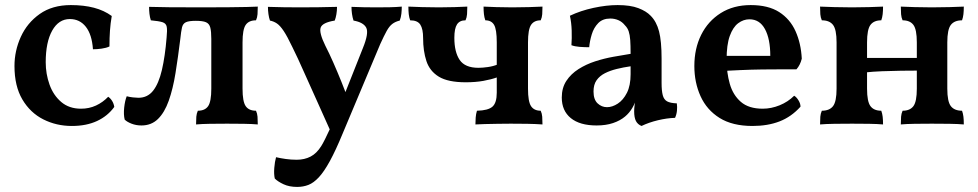

<svg xmlns="http://www.w3.org/2000/svg" viewBox="-20 -487 3849 756"><path d="M430 -66Q404 -30 362 -10.5Q320 9 263 9Q202 9 150.5 -17Q99 -43 68 -95.5Q37 -148 37 -227Q37 -287 62 -342Q87 -397 136.5 -432Q186 -467 259 -467Q310 -467 350 -456.5Q390 -446 420 -424Q415 -395 413 -366.5Q411 -338 411 -304Q398 -298 380 -295.5Q362 -293 346 -293Q342 -351 318 -381.5Q294 -412 255 -412Q211 -412 185.5 -366.5Q160 -321 160 -242Q160 -196 175 -154Q190 -112 221 -85.5Q252 -59 299 -59Q331 -59 358 -71.5Q385 -84 406 -106Q415 -100 421.5 -89.5Q428 -79 430 -66Z M537 7Q516 7 498 0Q480 -7 471 -16Q466 -36 469 -63.5Q472 -91 479 -108Q490 -105 503.5 -103.5Q517 -102 525 -102Q561 -102 583 -130Q605 -158 617.5 -211.5Q630 -265 636 -339Q639 -368 636.5 -381.5Q634 -395 620 -399.5Q606 -404 574 -407Q570 -419 568.5 -432.5Q567 -446 567 -460Q596 -459 646 -458.5Q696 -458 778 -458Q841 -458 883 -458.5Q925 -459 952 -459.5Q979 -460 995 -461Q995 -444 994 -431Q993 -418 988 -407Q960 -407 947.5 -389Q935 -371 935 -320V-138Q935 -87 947.5 -69Q960 -51 988 -51Q993 -40 994 -27.5Q995 -15 995 3Q973 1 940.5 0.5Q908 0 874 0Q839 0 806.5 0.5Q774 1 752 3Q752 -15 753 -27.5Q754 -40 759 -51Q787 -51 799.5 -69Q812 -87 812 -138V-334Q812 -363 808 -378.5Q804 -394 791 -399.5Q778 -405 751 -405Q724 -405 712 -399.5Q700 -394 696.5 -378.5Q693 -363 690 -334Q681 -261 671 -199Q661 -137 644.5 -90.5Q628 -44 602 -18.5Q576 7 537 7Z M1409 -298Q1433 -357 1422 -378Q1411 -399 1372 -406Q1368 -418 1366 -432Q1364 -446 1364 -460Q1387 -459 1412 -458.5Q1437 -458 1463 -458Q1490 -458 1515 -458.5Q1540 -459 1562 -461Q1562 -448 1560.5 -433.5Q1559 -419 1554 -406Q1537 -402 1525 -393Q1513 -384 1502.5 -365Q1492 -346 1477 -313L1330 37Q1302 105 1279 147Q1256 189 1235.5 211Q1215 233 1194.5 241Q1174 249 1150 249Q1119 249 1096.5 238.5Q1074 228 1062 216Q1058 199 1060 174Q1062 149 1067 132Q1084 136 1105 139Q1126 142 1148 142Q1179 142 1203 129.5Q1227 117 1245 88Q1256 71 1282.5 13.5Q1309 -44 1340 -124ZM1283 33Q1259 -22 1231 -83Q1203 -144 1177.5 -202Q1152 -260 1131 -302Q1111 -344 1097 -365Q1083 -386 1070.5 -394.5Q1058 -403 1043 -406Q1039 -417 1037 -431.5Q1035 -446 1035 -460Q1064 -459 1097 -458.5Q1130 -458 1161 -458Q1193 -458 1234.5 -458.5Q1276 -459 1307 -460Q1307 -445 1304.5 -430.5Q1302 -416 1298 -406Q1249 -398 1242.5 -378Q1236 -358 1261 -307Q1276 -278 1292.5 -240.5Q1309 -203 1324.5 -164.5Q1340 -126 1352 -92Z M2116 3Q2088 1 2056 0.5Q2024 0 1991 0Q1966 0 1939 0.5Q1912 1 1889 1.5Q1866 2 1852 3Q1852 -10 1853 -24Q1854 -38 1858 -51Q1902 -52 1919 -67Q1936 -82 1936 -122V-320Q1936 -371 1925.5 -389Q1915 -407 1891 -407Q1887 -418 1885.5 -431Q1884 -444 1884 -461Q1904 -460 1934.5 -459Q1965 -458 1997 -458Q2031 -458 2063 -459Q2095 -460 2116 -461Q2116 -444 2115 -431Q2114 -418 2109 -407Q2083 -407 2071 -389Q2059 -371 2059 -320V-138Q2059 -87 2071 -69Q2083 -51 2109 -51Q2114 -40 2115 -27.5Q2116 -15 2116 3ZM1814 -163Q1744 -163 1708 -185Q1672 -207 1659 -246.5Q1646 -286 1646 -337Q1646 -373 1635 -390Q1624 -407 1595 -407Q1591 -418 1589.5 -431Q1588 -444 1588 -461Q1610 -460 1641.5 -459Q1673 -458 1708 -458Q1740 -458 1770.5 -459Q1801 -460 1820 -461Q1820 -444 1819 -431Q1818 -418 1813 -407Q1790 -407 1779.5 -391Q1769 -375 1769 -338Q1769 -282 1790 -251Q1811 -220 1864 -220Q1880 -220 1901 -223Q1922 -226 1939 -233V-183Q1914 -174 1883 -168.5Q1852 -163 1814 -163Z M2506 9Q2491 3 2484 -10.5Q2477 -24 2477 -49Q2477 -60 2479 -75Q2481 -90 2485 -103L2488 -105Q2482 -83 2470 -62.5Q2458 -42 2441 -28Q2422 -12 2394 -2.5Q2366 7 2329 7Q2263 7 2227.5 -22Q2192 -51 2192 -103Q2192 -141 2210 -168.5Q2228 -196 2258 -215Q2288 -234 2323.5 -245.5Q2359 -257 2395.5 -263.5Q2432 -270 2463 -275Q2463 -309 2461.5 -329.5Q2460 -350 2455.5 -363.5Q2451 -377 2441 -387Q2430 -401 2415 -407.5Q2400 -414 2383 -414Q2353 -414 2335.5 -396Q2318 -378 2310 -351.5Q2302 -325 2300 -301Q2281 -301 2262 -302.5Q2243 -304 2230 -309Q2232 -336 2231 -367Q2230 -398 2224 -425Q2266 -445 2317 -456Q2368 -467 2412 -467Q2462 -467 2493.5 -455Q2525 -443 2542 -425Q2565 -402 2575 -363.5Q2585 -325 2585 -256V-160Q2585 -130 2589.5 -112.5Q2594 -95 2606.5 -88Q2619 -81 2645 -80Q2647 -66 2645.5 -51Q2644 -36 2638 -23Q2606 -22 2570.5 -13.5Q2535 -5 2506 9ZM2370 -65Q2391 -65 2412.5 -79Q2434 -93 2448.5 -121.5Q2463 -150 2463 -195V-226Q2435 -222 2408.5 -215.5Q2382 -209 2361.5 -198.5Q2341 -188 2329 -171Q2317 -154 2317 -127Q2317 -95 2333 -80Q2349 -65 2370 -65Z M2943 9Q2864 9 2813.5 -22.5Q2763 -54 2738.5 -108Q2714 -162 2714 -227Q2714 -296 2741 -350Q2768 -404 2818 -435.5Q2868 -467 2936 -467Q3005 -467 3048 -439.5Q3091 -412 3112.5 -364Q3134 -316 3137 -256Q3131 -231 3116 -214Q3094 -214 3058.5 -214Q3023 -214 2981 -213.5Q2939 -213 2895.5 -211Q2852 -209 2813 -207V-267H3013Q3013 -334 2992 -372.5Q2971 -411 2931 -411Q2907 -411 2886.5 -395.5Q2866 -380 2853.5 -345.5Q2841 -311 2841 -252Q2841 -201 2853.5 -157Q2866 -113 2897 -86Q2928 -59 2983 -59Q3017 -59 3050 -72.5Q3083 -86 3107 -110Q3116 -105 3124 -92Q3132 -79 3132 -67Q3096 -27 3049.5 -9Q3003 9 2943 9Z M3527 3Q3527 -15 3528 -27.5Q3529 -40 3534 -51Q3563 -51 3576.5 -69Q3590 -87 3590 -138V-320Q3590 -371 3576.5 -389Q3563 -407 3534 -407Q3529 -418 3528 -431Q3527 -444 3527 -461Q3549 -460 3581.5 -459Q3614 -458 3649 -458Q3685 -458 3719 -459Q3753 -460 3775 -461Q3775 -444 3773.5 -431Q3772 -418 3768 -407Q3738 -407 3724 -389Q3710 -371 3710 -320V-138Q3710 -87 3724 -69Q3738 -51 3768 -51Q3772 -40 3773.5 -27.5Q3775 -15 3775 3Q3753 1 3719 0.5Q3685 0 3649 0Q3614 0 3581.5 0.5Q3549 1 3527 3ZM3209 3Q3209 -15 3210 -27.5Q3211 -40 3216 -51Q3246 -51 3260 -69Q3274 -87 3274 -138V-320Q3274 -371 3260 -389Q3246 -407 3216 -407Q3211 -418 3210 -431Q3209 -444 3209 -461Q3232 -460 3265.5 -459Q3299 -458 3335 -458Q3370 -458 3402.5 -459Q3435 -460 3457 -461Q3457 -444 3455.5 -431Q3454 -418 3450 -407Q3421 -407 3407.5 -389Q3394 -371 3394 -320V-138Q3394 -87 3407.5 -69Q3421 -51 3450 -51Q3454 -40 3455.5 -27.5Q3457 -15 3457 3Q3435 1 3402.5 0.5Q3370 0 3335 0Q3299 0 3265.5 0.5Q3232 1 3209 3ZM3389 -202V-259H3594V-209Q3566 -209 3528 -208.5Q3490 -208 3453 -206.5Q3416 -205 3389 -202Z"/></svg>

Font: Vollkorn SemiBold
Style: Regular
Weight: 600
Designer: Friedrich Althausen
Foundry: Friedrich Althausen
Version: Version 5.000